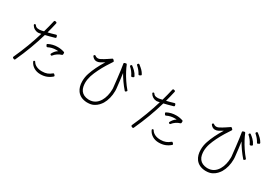

<svg xmlns="http://www.w3.org/2000/svg" viewBox="23 -1822 3953 2807"><g transform="rotate(30 2000.0 -418.5)"><path d="M639 0Q695 0 741 -17.5Q787 -35 827 -70Q830 -72 832 -80Q832 -84 828 -90L814 -104Q809 -109 804 -109Q799 -109 795 -105Q761 -76 724.5 -62Q688 -48 639 -48H636Q583 -48 543 -67Q503 -86 483 -121Q479 -128 471 -128Q469 -128 468 -127.5Q467 -127 466 -127L465 -126Q459 -125 456 -118Q454 -112 457 -107Q480 -57 527.5 -28.5Q575 0 635 0ZM640 -316Q647 -316 651 -322Q673 -350 705 -372Q737 -394 773 -404Q781 -407 783 -417L784 -441Q784 -452 774 -455Q720 -473 663 -473Q580 -473 509 -436Q504 -434 502 -428Q500 -421 503 -417L513 -400Q517 -393 525 -393Q530 -393 532 -394Q592 -425 663 -425Q671 -425 680 -424.5Q689 -424 697 -423Q669 -406 651.5 -384Q634 -362 623 -340Q616 -329 627 -322L632 -319Q635 -316 640 -316ZM201 3Q204 3 206 2Q211 0 213 -5Q276 -142 324.5 -272Q373 -402 410 -530Q434 -536 476.5 -546.5Q519 -557 565 -571Q569 -572 573 -578Q576 -582 574 -589L568 -608Q565 -617 555 -617Q553 -617 552.5 -617Q552 -617 551 -617Q517 -606 483.5 -597.5Q450 -589 425 -583Q437 -627 448 -671.5Q459 -716 469 -761Q470 -766 467 -772Q464 -776 458 -778L441 -782Q440 -782 439.5 -782Q439 -782 438 -782Q428 -782 424 -771Q413 -722 400 -671.5Q387 -621 373 -572L372 -571Q354 -566 338.5 -563Q323 -560 313 -559Q309 -558 303 -558H299Q265 -557 248.5 -566.5Q232 -576 224 -590Q219 -597 211 -597Q208 -597 206 -596L203 -595Q198 -593 195 -586Q194 -580 197 -575Q214 -545 242.5 -528Q271 -511 303 -510Q307 -510 312 -510.5Q317 -511 321 -512Q329 -513 338 -515Q347 -517 357 -519Q321 -399 275 -276.5Q229 -154 170 -25Q168 -20 170 -14Q172 -8 177 -6L195 2Q197 3 201 3Z M1895 -709Q1898 -709 1902 -711L1919 -720Q1924 -721 1927 -728Q1928 -733 1926 -739Q1906 -774 1883 -797Q1860 -820 1821 -850Q1816 -853 1812 -853Q1805 -853 1802 -848L1796 -842Q1792 -836 1793 -832Q1793 -825 1798 -822Q1853 -774 1883 -717Q1886 -709 1895 -709ZM1816 -634Q1820 -634 1821 -635L1839 -642Q1845 -645 1847 -650Q1848 -653 1848 -656Q1848 -659 1847 -662Q1827 -703 1796.5 -733Q1766 -763 1740 -781Q1737 -784 1732 -784Q1731 -784 1730.5 -783.5Q1730 -783 1729 -783Q1724 -783 1720 -777L1716 -772Q1709 -762 1720 -753Q1742 -735 1765 -705Q1788 -675 1803 -642Q1806 -634 1816 -634ZM1443 16Q1502 16 1543.5 -5Q1585 -26 1611.5 -55Q1638 -84 1652 -107Q1680 -154 1695 -213Q1710 -272 1710 -334Q1710 -345 1709.5 -356Q1709 -367 1708 -377Q1702 -439 1693.5 -505Q1685 -571 1678 -621Q1707 -569 1746.5 -513Q1786 -457 1829 -408Q1832 -403 1838 -403Q1839 -403 1839 -403Q1839 -403 1839 -403Q1845 -403 1848 -407L1858 -415Q1861 -417 1863 -424Q1863 -431 1859 -434Q1816 -484 1777 -542.5Q1738 -601 1708 -657.5Q1678 -714 1662 -756Q1657 -765 1648 -765Q1647 -765 1646.5 -764.5Q1646 -764 1645 -764L1624 -759Q1611 -755 1613 -743Q1620 -704 1628 -645.5Q1636 -587 1644 -516.5Q1652 -446 1660 -372Q1662 -363 1662 -353.5Q1662 -344 1662 -334Q1662 -279 1648.5 -225.5Q1635 -172 1611 -132Q1550 -32 1442 -32Q1440 -32 1437 -32Q1434 -32 1432 -32Q1345 -37 1304 -92Q1282 -122 1275.5 -157.5Q1269 -193 1269 -220Q1269 -250 1274.5 -282Q1280 -314 1289 -342Q1310 -404 1341.5 -467Q1373 -530 1407.5 -587Q1442 -644 1473 -689Q1480 -698 1471 -707L1455 -723Q1449 -727 1445 -727Q1440 -727 1437 -724Q1422 -714 1409.5 -705.5Q1397 -697 1389 -692L1382 -687Q1359 -672 1334 -656.5Q1309 -641 1287 -631Q1269 -622 1250 -622Q1223 -622 1203 -639Q1198 -642 1194 -642Q1191 -642 1187 -640L1183 -637Q1178 -634 1176 -628Q1176 -620 1179 -617Q1189 -603 1203 -592Q1226 -574 1255 -574Q1282 -574 1309 -588Q1322 -596 1339 -605.5Q1356 -615 1376 -627Q1330 -553 1297 -485Q1264 -417 1244 -357Q1221 -291 1221 -220Q1221 -125 1265 -64Q1320 11 1430 16Q1433 16 1436 16Q1439 16 1442 16Z M2639 0Q2695 0 2741 -17.5Q2787 -35 2827 -70Q2830 -72 2832 -80Q2832 -84 2828 -90L2814 -104Q2809 -109 2804 -109Q2799 -109 2795 -105Q2761 -76 2724.5 -62Q2688 -48 2639 -48H2636Q2583 -48 2543 -67Q2503 -86 2483 -121Q2479 -128 2471 -128Q2469 -128 2468 -127.5Q2467 -127 2466 -127L2465 -126Q2459 -125 2456 -118Q2454 -112 2457 -107Q2480 -57 2527.5 -28.5Q2575 0 2635 0ZM2640 -316Q2647 -316 2651 -322Q2673 -350 2705 -372Q2737 -394 2773 -404Q2781 -407 2783 -417L2784 -441Q2784 -452 2774 -455Q2720 -473 2663 -473Q2580 -473 2509 -436Q2504 -434 2502 -428Q2500 -421 2503 -417L2513 -400Q2517 -393 2525 -393Q2530 -393 2532 -394Q2592 -425 2663 -425Q2671 -425 2680 -424.5Q2689 -424 2697 -423Q2669 -406 2651.5 -384Q2634 -362 2623 -340Q2616 -329 2627 -322L2632 -319Q2635 -316 2640 -316ZM2201 3Q2204 3 2206 2Q2211 0 2213 -5Q2276 -142 2324.5 -272Q2373 -402 2410 -530Q2434 -536 2476.5 -546.5Q2519 -557 2565 -571Q2569 -572 2573 -578Q2576 -582 2574 -589L2568 -608Q2565 -617 2555 -617Q2553 -617 2552.5 -617Q2552 -617 2551 -617Q2517 -606 2483.5 -597.5Q2450 -589 2425 -583Q2437 -627 2448 -671.5Q2459 -716 2469 -761Q2470 -766 2467 -772Q2464 -776 2458 -778L2441 -782Q2440 -782 2439.5 -782Q2439 -782 2438 -782Q2428 -782 2424 -771Q2413 -722 2400 -671.5Q2387 -621 2373 -572L2372 -571Q2354 -566 2338.5 -563Q2323 -560 2313 -559Q2309 -558 2303 -558H2299Q2265 -557 2248.5 -566.5Q2232 -576 2224 -590Q2219 -597 2211 -597Q2208 -597 2206 -596L2203 -595Q2198 -593 2195 -586Q2194 -580 2197 -575Q2214 -545 2242.5 -528Q2271 -511 2303 -510Q2307 -510 2312 -510.5Q2317 -511 2321 -512Q2329 -513 2338 -515Q2347 -517 2357 -519Q2321 -399 2275 -276.5Q2229 -154 2170 -25Q2168 -20 2170 -14Q2172 -8 2177 -6L2195 2Q2197 3 2201 3Z M3895 -709Q3898 -709 3902 -711L3919 -720Q3924 -721 3927 -728Q3928 -733 3926 -739Q3906 -774 3883 -797Q3860 -820 3821 -850Q3816 -853 3812 -853Q3805 -853 3802 -848L3796 -842Q3792 -836 3793 -832Q3793 -825 3798 -822Q3853 -774 3883 -717Q3886 -709 3895 -709ZM3816 -634Q3820 -634 3821 -635L3839 -642Q3845 -645 3847 -650Q3848 -653 3848 -656Q3848 -659 3847 -662Q3827 -703 3796.5 -733Q3766 -763 3740 -781Q3737 -784 3732 -784Q3731 -784 3730.5 -783.5Q3730 -783 3729 -783Q3724 -783 3720 -777L3716 -772Q3709 -762 3720 -753Q3742 -735 3765 -705Q3788 -675 3803 -642Q3806 -634 3816 -634ZM3443 16Q3502 16 3543.5 -5Q3585 -26 3611.5 -55Q3638 -84 3652 -107Q3680 -154 3695 -213Q3710 -272 3710 -334Q3710 -345 3709.5 -356Q3709 -367 3708 -377Q3702 -439 3693.5 -505Q3685 -571 3678 -621Q3707 -569 3746.5 -513Q3786 -457 3829 -408Q3832 -403 3838 -403Q3839 -403 3839 -403Q3839 -403 3839 -403Q3845 -403 3848 -407L3858 -415Q3861 -417 3863 -424Q3863 -431 3859 -434Q3816 -484 3777 -542.5Q3738 -601 3708 -657.5Q3678 -714 3662 -756Q3657 -765 3648 -765Q3647 -765 3646.5 -764.5Q3646 -764 3645 -764L3624 -759Q3611 -755 3613 -743Q3620 -704 3628 -645.5Q3636 -587 3644 -516.5Q3652 -446 3660 -372Q3662 -363 3662 -353.5Q3662 -344 3662 -334Q3662 -279 3648.5 -225.5Q3635 -172 3611 -132Q3550 -32 3442 -32Q3440 -32 3437 -32Q3434 -32 3432 -32Q3345 -37 3304 -92Q3282 -122 3275.5 -157.5Q3269 -193 3269 -220Q3269 -250 3274.5 -282Q3280 -314 3289 -342Q3310 -404 3341.5 -467Q3373 -530 3407.5 -587Q3442 -644 3473 -689Q3480 -698 3471 -707L3455 -723Q3449 -727 3445 -727Q3440 -727 3437 -724Q3422 -714 3409.5 -705.5Q3397 -697 3389 -692L3382 -687Q3359 -672 3334 -656.5Q3309 -641 3287 -631Q3269 -622 3250 -622Q3223 -622 3203 -639Q3198 -642 3194 -642Q3191 -642 3187 -640L3183 -637Q3178 -634 3176 -628Q3176 -620 3179 -617Q3189 -603 3203 -592Q3226 -574 3255 -574Q3282 -574 3309 -588Q3322 -596 3339 -605.5Q3356 -615 3376 -627Q3330 -553 3297 -485Q3264 -417 3244 -357Q3221 -291 3221 -220Q3221 -125 3265 -64Q3320 11 3430 16Q3433 16 3436 16Q3439 16 3442 16Z"/></g></svg>

Font: Kokoro
Style: Regular
Weight: 400
Version: Version 1.00